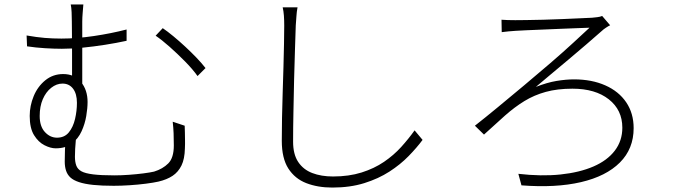

<svg xmlns="http://www.w3.org/2000/svg" viewBox="-20 -804 3040 866"><path d="M356 -784Q355 -771 353 -747.5Q351 -724 351 -707Q351 -688 351 -648Q351 -608 351 -560Q351 -512 351 -468Q351 -424 351 -399L305 -434Q305 -452 305 -489Q305 -526 305 -569Q305 -612 304.5 -650Q304 -688 304 -707Q304 -726 303 -748.5Q302 -771 299 -784ZM714 -677Q736 -662 762 -640.5Q788 -619 815 -594Q842 -569 866 -544Q890 -519 907 -497L871 -461Q849 -492 814.5 -527Q780 -562 745 -593Q710 -624 682 -643ZM100 -644Q146 -636 182 -633Q218 -630 257 -630Q326 -630 403.5 -641.5Q481 -653 551 -671V-620Q505 -610 454 -602Q403 -594 353 -589Q303 -584 259 -584Q226 -584 184 -586.5Q142 -589 102 -595ZM324 -201Q324 -191 322 -172Q320 -153 319 -132.5Q318 -112 318 -97Q318 -74 324 -57.5Q330 -41 347 -31.5Q364 -22 400 -17.5Q436 -13 496 -13Q526 -13 561 -15.5Q596 -18 627 -22Q658 -26 675 -30Q714 -42 739 -67Q764 -92 764 -148Q764 -178 763 -203Q762 -228 759 -255L813 -237Q814 -221 814 -205Q814 -189 814.5 -172.5Q815 -156 814 -135Q813 -87 798.5 -57.5Q784 -28 758.5 -11Q733 6 695 15Q673 20 638 24.5Q603 29 564.5 31.5Q526 34 493 34Q439 34 400.5 30Q362 26 336.5 17.5Q311 9 297.5 -3.5Q284 -16 278 -34Q272 -52 272 -75Q272 -103 273 -128.5Q274 -154 277 -181ZM375 -344Q375 -316 369 -280.5Q363 -245 348 -212Q333 -179 305 -157Q277 -135 231 -135Q208 -135 180.5 -149Q153 -163 133.5 -194.5Q114 -226 114 -281Q114 -327 132 -370.5Q150 -414 184.5 -442Q219 -470 265 -470Q316 -470 345.5 -434Q375 -398 375 -344ZM237 -183Q271 -183 290.5 -207Q310 -231 318.5 -267.5Q327 -304 327 -340Q327 -381 309.5 -404Q292 -427 262 -427Q235 -427 211 -408Q187 -389 173 -356.5Q159 -324 159 -281Q159 -234 182.5 -208.5Q206 -183 237 -183Z M1322 -771Q1318 -750 1317 -730.5Q1316 -711 1314 -689Q1313 -646 1310.5 -582Q1308 -518 1306.5 -445Q1305 -372 1303.5 -299Q1302 -226 1302 -165Q1302 -108 1325 -73.5Q1348 -39 1388.5 -23.5Q1429 -8 1482 -8Q1554 -8 1611 -26Q1668 -44 1712 -74Q1756 -104 1789.5 -141Q1823 -178 1850 -216L1886 -173Q1860 -138 1823 -100Q1786 -62 1736.5 -30Q1687 2 1623 22Q1559 42 1479 42Q1413 42 1361.5 22Q1310 2 1280.5 -44Q1251 -90 1251 -169Q1251 -216 1252 -272Q1253 -328 1255 -386.5Q1257 -445 1258.5 -501Q1260 -557 1261 -606Q1262 -655 1262 -689Q1262 -713 1260.5 -733.5Q1259 -754 1255 -771Z M2242 -715Q2255 -714 2270.5 -713.5Q2286 -713 2304 -713Q2320 -713 2354 -713.5Q2388 -714 2431 -715Q2474 -716 2517 -718Q2560 -720 2595.5 -721.5Q2631 -723 2650 -724Q2660 -725 2673.5 -726.5Q2687 -728 2696 -732L2732 -690Q2725 -687 2713 -679Q2701 -671 2695 -665Q2664 -638 2625.5 -604.5Q2587 -571 2545.5 -536.5Q2504 -502 2466 -470Q2428 -438 2397 -412Q2448 -432 2490.5 -439Q2533 -446 2569 -446Q2649 -446 2710 -419Q2771 -392 2804.5 -342.5Q2838 -293 2838 -226Q2838 -133 2776 -71Q2714 -9 2600.5 17.5Q2487 44 2332 32L2318 -20Q2422 -8 2508 -17Q2594 -26 2656.5 -53Q2719 -80 2753 -124.5Q2787 -169 2787 -228Q2787 -308 2726 -356Q2665 -404 2562 -404Q2494 -404 2441.5 -389.5Q2389 -375 2345 -348Q2301 -321 2257.5 -282.5Q2214 -244 2163 -197L2122 -237Q2168 -273 2225.5 -320.5Q2283 -368 2344 -419Q2405 -470 2462.5 -519.5Q2520 -569 2565.5 -611Q2611 -653 2639 -679Q2618 -678 2584 -677Q2550 -676 2508 -674Q2466 -672 2425.5 -670.5Q2385 -669 2353.5 -667.5Q2322 -666 2306 -665Q2291 -664 2274 -662.5Q2257 -661 2243 -659Z"/></svg>

Font: Noto Sans JP Thin Light
Style: Regular
Weight: 300
Version: Version 2.004-H2;hotconv 1.0.118;makeotfexe 2.5.65603